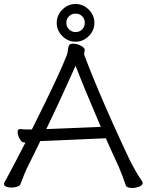

<svg xmlns="http://www.w3.org/2000/svg" viewBox="-21 -929 732 958"><path d="M450 -815Q450 -777 422 -749Q394 -721 356 -721Q318 -721 290 -749Q262 -777 262 -815Q262 -853 290 -881Q318 -909 356 -909Q394 -909 422 -881Q450 -853 450 -815ZM402 -815Q402 -835 389 -848Q376 -861 356 -861Q337 -861 323.5 -848Q310 -835 310 -815Q310 -796 323.5 -782.5Q337 -769 356 -769Q376 -769 389 -782.5Q402 -796 402 -815ZM99 -218Q87 -218 77 -236.5Q67 -255 67 -270Q67 -285 78 -285H80Q89 -284 98 -283.5Q107 -283 119 -283H138Q172 -351 206 -420.5Q240 -490 268 -551Q296 -612 312 -653Q316 -662 318 -680.5Q320 -699 325 -705Q330 -711 344 -711Q361 -711 379 -702.5Q397 -694 401 -684Q401 -683 401.5 -682Q402 -681 402 -680Q402 -676 400.5 -670.5Q399 -665 399 -660Q399 -655 400 -653Q429 -576 467.5 -484.5Q506 -393 548 -300Q590 -207 629 -125Q637 -109 654 -79Q671 -49 687 -26Q689 -23 690 -20.5Q691 -18 691 -16Q691 -4 673 2.5Q655 9 638 9Q627 9 618 6Q609 3 607 -3Q601 -21 590 -50.5Q579 -80 571 -98Q556 -130 540 -165.5Q524 -201 507 -239Q507 -239 483.5 -238Q460 -237 423 -235.5Q386 -234 344.5 -232Q303 -230 265.5 -228.5Q228 -227 204.5 -226Q181 -225 180 -225Q164 -191 148 -159Q132 -127 118 -99Q110 -83 98.5 -55Q87 -27 81 -10Q78 -2 64.5 2.5Q51 7 36 7Q22 7 10.5 2.5Q-1 -2 -1 -12Q-1 -18 3 -23Q7 -29 11 -36.5Q15 -44 24.5 -62Q34 -80 53.5 -116.5Q73 -153 106 -218ZM482 -296Q445 -382 411 -464Q377 -546 356 -601Q339 -563 315.5 -511Q292 -459 265 -401Q238 -343 210 -285Z"/></svg>

Font: Moon Stars Kai T HW
Style: Regular
Weight: 400
Designer: GuiWonder
Version: Version 1.101